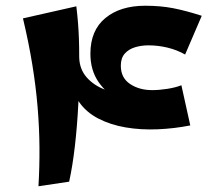

<svg xmlns="http://www.w3.org/2000/svg" viewBox="-20 -634 763 669"><path d="M114 15Q118 -52 117.5 -120.5Q117 -189 111 -261Q105 -333 92.5 -409.5Q80 -486 60 -570L246 -612Q250 -578 252 -552Q254 -526 255 -498.5Q256 -471 256 -434Q257 -352 253 -273.5Q249 -195 241 -125.5Q233 -56 221 -1ZM643 -197Q588 -186 529.5 -183.5Q471 -181 418 -190Q365 -199 322.5 -221Q280 -243 255 -279.5Q230 -316 230 -370L256 -434Q257 -393 282 -364.5Q307 -336 347.5 -321Q388 -306 435.5 -303Q483 -300 529.5 -309Q576 -318 612 -337ZM620 -232Q562 -232 504.5 -244Q447 -256 399.5 -281.5Q352 -307 323.5 -348Q295 -389 295 -447Q295 -528 347 -571Q399 -614 486 -614Q539 -614 583 -605.5Q627 -597 683 -579L625 -444Q597 -460 564 -468Q531 -476 497 -476Q473 -476 451 -469.5Q429 -463 415 -447.5Q401 -432 401 -405Q401 -363 433 -341.5Q465 -320 510 -320Q535 -320 563.5 -324.5Q592 -329 612 -337Z"/></svg>

Font: Marhey Light Medium
Style: Regular
Weight: 500
Version: Version 1.000